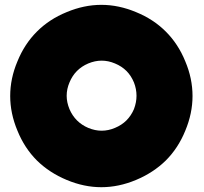

<svg xmlns="http://www.w3.org/2000/svg" viewBox="-20 -780 848 800"><path d="M670.9 -111.3Q619.1 -60.5 546.9 -30.3Q474.6 0 402.3 0Q330.1 0 257.8 -30.3Q185.5 -60.5 133.8 -111.3Q82 -163.1 52.7 -235.4Q22.5 -307.6 22.5 -379.9Q22.5 -453.1 52.7 -524.4Q82 -596.7 133.8 -648.4Q185.5 -700.2 257.8 -729.5Q330.1 -759.8 402.3 -759.8Q474.6 -759.8 546.9 -729.5Q619.1 -700.2 670.9 -648.4Q722.7 -596.7 752 -524.4Q782.2 -453.1 782.2 -379.9Q782.2 -307.6 752 -235.4Q722.7 -163.1 670.9 -111.3ZM548.8 -380.9Q548.8 -409.2 538.1 -436.5Q526.4 -464.8 506.8 -484.4Q487.3 -503.9 459 -515.6Q431.6 -527.3 403.3 -527.3Q376 -527.3 347.7 -515.6Q320.3 -503.9 300.8 -484.4Q281.2 -464.8 269.5 -436.5Q257.8 -409.2 257.8 -380.9Q257.8 -353.5 269.5 -325.2Q281.2 -297.9 300.8 -278.3Q320.3 -258.8 347.7 -247.1Q376 -235.4 403.3 -235.4Q431.6 -235.4 459 -247.1Q487.3 -258.8 506.8 -278.3Q526.4 -297.9 538.1 -325.2Q548.8 -353.5 548.8 -380.9Z"/></svg>

Font: Star Wars
Style: Regular
Weight: 400
Version: Version 1.0